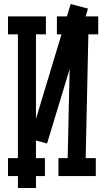

<svg xmlns="http://www.w3.org/2000/svg" viewBox="-20 -882 532 962"><path d="M69.8 60.1V-765.1H160.2V60.1ZM317.9 -40 334 -758.8 423.8 -756.8 408.2 -38.1ZM20 -89.8H205.1V0H20ZM20 -799.8H210V-710H20ZM265.1 -799.8H472.2V-710H265.1ZM272.9 -89.8H460V0H272.9ZM215.8 -163.1 129.9 -186 334 -861.8 420.9 -838.9Z"/></svg>

Font: Opir
Style: Regular
Weight: 400
Designer: Maksym Kobuzan
Version: Version 1.000;FEAKit 1.0